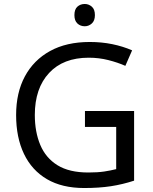

<svg xmlns="http://www.w3.org/2000/svg" viewBox="-20 -935 768 965"><path d="M407 -377H654V-27Q596 -8 537 1Q478 10 403 10Q292 10 216 -34.5Q140 -79 100.5 -161.5Q61 -244 61 -357Q61 -469 105 -551Q149 -633 231.5 -678.5Q314 -724 431 -724Q491 -724 544.5 -713Q598 -702 644 -682L610 -604Q572 -621 524.5 -633Q477 -645 426 -645Q298 -645 226.5 -568Q155 -491 155 -357Q155 -272 182.5 -206.5Q210 -141 269 -104.5Q328 -68 424 -68Q471 -68 504 -73Q537 -78 564 -85V-297H407ZM406 -915Q426 -915 441.5 -901.5Q457 -888 457 -859Q457 -831 441.5 -817Q426 -803 406 -803Q384 -803 369 -817Q354 -831 354 -859Q354 -888 369 -901.5Q384 -915 406 -915Z"/></svg>

Font: Noto Sans Masaram Gondi
Style: Regular
Weight: 400
Designer: Ek Type & Mukund Gokhale
Foundry: Ek Type
Version: Version 1.004; ttfautohint (v1.8.4.7-5d5b)